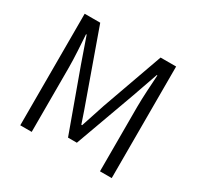

<svg xmlns="http://www.w3.org/2000/svg" viewBox="-156 -911 1117 1091"><g transform="rotate(30 402.0 -366.0)"><path d="M102 0H177V-423C177 -485 171 -571 167 -635H171L229 -469L372 -75H430L573 -469L631 -635H635C631 -571 625 -485 625 -423V0H702V-732H600L457 -331C440 -281 424 -228 406 -176H401C383 -228 366 -281 347 -331L204 -732H102Z"/></g></svg>

Font: Noto Sans KR DemiLight
Style: Regular
Weight: 350
Designer: Ryoko NISHIZUKA 西塚涼子 (kana, bopomofo & ideographs); Paul D. Hunt (Latin, Greek & Cyrillic); Sandoll Communications 산돌커뮤니
Foundry: Adobe
Version: Version 2.004;hotconv 1.0.118;makeotfexe 2.5.65603